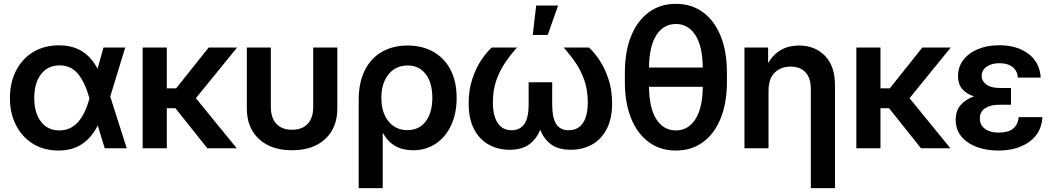

<svg xmlns="http://www.w3.org/2000/svg" viewBox="-20 -759 5387 983"><path d="M279.3 11.7Q204.6 11.7 148.7 -22.9Q92.8 -57.6 61.8 -118.4Q30.8 -179.2 30.8 -256.8Q30.8 -335.4 61.8 -396.5Q92.8 -457.5 149.2 -492.2Q205.6 -526.9 282.2 -526.9Q352.1 -526.9 400.6 -496.1Q449.2 -465.3 479.5 -406.7L509.8 -515.6H621.1L544.4 -264.6L628.9 0H516.1L480.5 -116.7Q448.7 -53.7 399.2 -21Q349.6 11.7 279.3 11.7ZM438 -255.9 437 -259.3Q413.1 -342.3 377.2 -383.3Q341.3 -424.3 285.6 -424.3Q224.6 -424.3 189.9 -378.9Q155.3 -333.5 155.3 -257.8Q155.3 -181.6 189.5 -136.5Q223.6 -91.3 284.2 -91.3Q341.3 -91.3 379.4 -134Q417.5 -176.8 438 -255.9Z M834 -515.6V-306.6H881.8L1048.3 -515.6H1193.8L982.9 -256.3L1191.9 0H1041.5L877.9 -205.1H834V0H710.4V-515.6Z M1475.1 10.3Q1367.7 10.3 1305.7 -47.4Q1243.7 -105 1243.7 -203.6V-515.6H1366.7V-210.4Q1366.7 -155.8 1395 -125.2Q1423.3 -94.7 1475.1 -94.7Q1527.3 -94.7 1555.4 -125.2Q1583.5 -155.8 1583.5 -210.4V-515.6H1707V-203.6Q1707 -105 1645 -47.4Q1583 10.3 1475.1 10.3Z M1816.4 204.1V-246.6Q1816.4 -336.4 1847.7 -398.9Q1878.9 -461.4 1935.5 -493.7Q1992.2 -525.9 2066.9 -525.9Q2142.1 -525.9 2198.7 -493.9Q2255.4 -461.9 2286.6 -401.9Q2317.9 -341.8 2317.9 -257.8Q2317.9 -178.2 2289.8 -117.9Q2261.7 -57.6 2211.4 -23.7Q2161.1 10.3 2094.7 10.3Q1988.8 10.3 1940.9 -77.6H1939.5V204.1ZM2065.9 -92.8Q2125.5 -92.8 2159.4 -137.2Q2193.4 -181.6 2193.4 -258.3Q2193.4 -335 2159.7 -379.4Q2126 -423.8 2066.9 -423.8Q2006.3 -423.8 1969.5 -378.7Q1932.6 -333.5 1932.6 -258.3Q1932.6 -182.6 1969 -137.7Q2005.4 -92.8 2065.9 -92.8Z M2588.4 7.8Q2530.3 7.8 2482.7 -18.3Q2435.1 -44.4 2407.2 -97.4Q2379.4 -150.4 2379.4 -230.5Q2379.4 -298.3 2397.9 -354.2Q2416.5 -410.2 2443.8 -451.2Q2471.2 -492.2 2497.6 -515.6H2627Q2595.2 -480.5 2567.1 -439.5Q2539.1 -398.4 2521.2 -348.1Q2503.4 -297.9 2503.4 -235.4Q2503.4 -166.5 2528.1 -129.4Q2552.7 -92.3 2599.6 -92.3Q2686.5 -92.3 2686.5 -221.7V-337.9H2807.1V-221.7Q2807.1 -158.2 2826.9 -125.2Q2846.7 -92.3 2891.6 -92.3Q2939.5 -92.3 2964.4 -129.2Q2989.3 -166 2989.3 -235.4Q2989.3 -297.9 2971.7 -348.1Q2954.1 -398.4 2925.8 -439.5Q2897.5 -480.5 2865.7 -515.6H2995.1Q3021.5 -492.2 3049.1 -451.2Q3076.7 -410.2 3095.2 -354.2Q3113.8 -298.3 3113.8 -230.5Q3113.8 -149.9 3085.7 -97.2Q3057.6 -44.4 3009.8 -18.3Q2961.9 7.8 2902.8 7.8Q2837.4 7.8 2800 -21Q2762.7 -49.8 2745.6 -95.7Q2728.5 -49.3 2690.4 -20.8Q2652.3 7.8 2588.4 7.8ZM2707.5 -580.1 2725.1 -730.5H2837.4L2784.2 -580.1Z M3440.4 11.7Q3360.4 11.7 3301.8 -31.2Q3243.2 -74.2 3211.2 -153.1Q3179.2 -231.9 3179.2 -339.8V-387.7Q3179.2 -495.6 3211.2 -574.5Q3243.2 -653.3 3301.8 -696.3Q3360.4 -739.3 3440.4 -739.3Q3520.5 -739.3 3579.1 -696.3Q3637.7 -653.3 3669.7 -574.5Q3701.7 -495.6 3701.7 -387.7V-339.8Q3701.7 -231.9 3669.7 -153.1Q3637.7 -74.2 3579.1 -31.2Q3520.5 11.7 3440.4 11.7ZM3440.4 -91.3Q3503.4 -91.3 3540.3 -148.7Q3577.1 -206.1 3578.1 -314.5H3302.7Q3303.7 -206.1 3340.3 -148.7Q3377 -91.3 3440.4 -91.3ZM3302.7 -413.1H3578.1Q3577.1 -521.5 3540.3 -578.9Q3503.4 -636.2 3440.4 -636.2Q3377 -636.2 3340.3 -578.9Q3303.7 -521.5 3302.7 -413.1Z M3914.6 -291.5V0H3791.5V-515.6H3912.6V-436.5Q3966.3 -525.9 4070.8 -525.9Q4151.9 -525.9 4203.4 -473.6Q4254.9 -421.4 4254.9 -322.3V204.1H4131.3V-302.7Q4131.3 -359.4 4104 -388.7Q4076.7 -418 4027.3 -418Q3979 -418 3946.8 -387.7Q3914.6 -357.4 3914.6 -291.5Z M4487.8 -515.6V-306.6H4535.6L4702.1 -515.6H4847.7L4636.7 -256.3L4845.7 0H4695.3L4531.7 -205.1H4487.8V0H4364.3V-515.6Z M5090.8 11.7Q5029.3 11.7 4980 -6.8Q4930.7 -25.4 4901.9 -60.5Q4873 -95.7 4873 -145.5Q4873 -192.4 4898.7 -221.7Q4924.3 -251 4966.8 -265.6Q4927.7 -278.3 4906.2 -303.5Q4884.8 -328.6 4884.8 -369.6Q4884.8 -416.5 4912.1 -452.1Q4939.5 -487.8 4987.1 -507.6Q5034.7 -527.3 5096.2 -527.3Q5186.5 -527.3 5245.1 -483.6Q5303.7 -439.9 5308.1 -361.8H5190.9Q5189 -396 5164.1 -415.8Q5139.2 -435.5 5097.2 -435.5Q5056.6 -435.5 5031.2 -417.5Q5005.9 -399.4 5005.9 -370.6Q5005.9 -344.7 5029.3 -326.7Q5052.7 -308.6 5100.1 -308.6H5156.2V-222.7H5095.7Q5051.3 -222.7 5023.9 -205.1Q4996.6 -187.5 4996.6 -152.8Q4996.6 -118.7 5022.7 -99.4Q5048.8 -80.1 5093.8 -80.1Q5187.5 -80.1 5195.3 -159.2H5316.9Q5312.5 -78.1 5250 -33.2Q5187.5 11.7 5090.8 11.7Z"/></svg>

Font: Inter Display SemiBold
Style: Regular
Weight: 600
Designer: Rasmus Andersson
Foundry: rsms
Version: Version 4.001;git-9221beed3